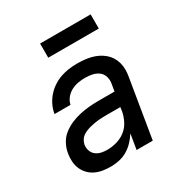

<svg xmlns="http://www.w3.org/2000/svg" viewBox="-170 -850 939 987"><g transform="rotate(-30 300.0 -357.0)"><path d="M206 8Q183 8 160 4.5Q137 1 116.5 -8.5Q96 -18 80.5 -34Q65 -50 56 -70.5Q47 -91 45.5 -114.5Q44 -138 48 -161Q52 -188 66 -214.5Q80 -241 103 -259Q126 -277 153 -288.5Q180 -300 207.5 -306Q235 -312 262.5 -314.5Q290 -317 318 -317H414L421 -359Q425 -380 419 -400.5Q413 -421 397 -433Q381 -445 360.5 -449.5Q340 -454 318 -454Q298 -454 277 -450.5Q256 -447 236.5 -437Q217 -427 202.5 -409.5Q188 -392 184 -371H89Q93 -396 104 -419.5Q115 -443 132.5 -463.5Q150 -484 172.5 -499Q195 -514 219 -522.5Q243 -531 268 -534.5Q293 -538 318 -538Q339 -538 360 -536Q381 -534 401 -529Q421 -524 439 -515Q457 -506 472 -493.5Q487 -481 497.5 -464.5Q508 -448 513.5 -428Q519 -408 519 -387Q519 -366 515 -345L458 0H362L377 -90Q363 -68 344.5 -48.5Q326 -29 303.5 -16Q281 -3 256 2.5Q231 8 206 8ZM233 -76Q260 -76 289 -84Q318 -92 341.5 -110.5Q365 -129 378.5 -156Q392 -183 397 -211L400 -233H318Q305 -233 292.5 -232.5Q280 -232 268 -231Q256 -230 243.5 -227.5Q231 -225 218.5 -222Q206 -219 194 -214Q182 -209 171 -201.5Q160 -194 153.5 -182.5Q147 -171 144 -159Q141 -140 146.5 -123Q152 -106 165.5 -95Q179 -84 196.5 -80Q214 -76 233 -76ZM206 -638V-722H506V-638Z"/></g></svg>

Font: Iosevka Curly MdExObl
Style: Regular
Weight: 500
Width: 7
Italic angle: -9°
Monospace: yes
Designer: Belleve Invis
Foundry: Belleve Invis
Version: Version 11.1.0; ttfautohint (v1.8.3)